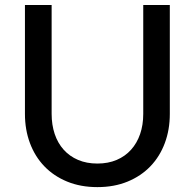

<svg xmlns="http://www.w3.org/2000/svg" viewBox="-20 -738 778 766"><path d="M368.5 -85.5Q411.5 -85.5 445.5 -100Q479.5 -114.5 503 -140.8Q526.5 -167 539 -203.2Q551.5 -239.5 551.5 -283.5V-718H657.5V-283.5Q657.5 -220.5 637.5 -167Q617.5 -113.5 580 -74.5Q542.5 -35.5 489 -13.5Q435.5 8.5 368.5 8.5Q301.5 8.5 248 -13.5Q194.5 -35.5 157 -74.5Q119.5 -113.5 99.5 -167Q79.5 -220.5 79.5 -283.5V-718H186V-284Q186 -240 198.2 -203.5Q210.5 -167 234 -140.8Q257.5 -114.5 291.5 -100Q325.5 -85.5 368.5 -85.5Z"/></svg>

Font: LatoLatin Medium
Style: Regular
Weight: 500
Designer: Lukasz Dziedzic with Adam Twardoch and Botio Nikoltchev
Foundry: tyPoland Lukasz Dziedzic
Version: Version 2.015; 2015-08-06; http://www.latofonts.com/